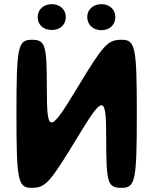

<svg xmlns="http://www.w3.org/2000/svg" viewBox="-20 -902 740 922"><path d="M348 -475C218 -260 205 -260 205 -475C205 -689 198 -711 132 -711C66 -711 59 -678 59 -356C59 -33 66 0 132 0C198 0 218 -22 348 -236C477 -450 490 -450 490 -236C490 -22 497 0 564 0C630 0 637 -33 637 -356C637 -678 630 -711 564 -711C497 -711 477 -689 348 -475ZM229 -758C267 -758 296 -782 296 -820C296 -857 267 -882 229 -882C191 -882 161 -858 161 -820C161 -781 190 -758 229 -758ZM467 -757C505 -757 534 -782 534 -820C534 -857 505 -882 467 -882C429 -882 399 -858 399 -820C399 -782 428 -757 467 -757Z"/></svg>

Font: Asimov Print
Style: A
Weight: 500
Designer: Google
Version: Version 2.000980: 2014